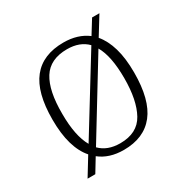

<svg xmlns="http://www.w3.org/2000/svg" viewBox="-145 -699 835 861"><g transform="rotate(-30 273.0 -268.0)"><path d="M123 -53Q93 -87 77.5 -140.5Q62 -194 62 -268Q62 -408 116 -475.5Q170 -543 277 -543Q351 -543 401 -505L445 -576H483L425 -482Q454 -448 469.5 -395Q485 -342 485 -268Q485 -127 431 -58.5Q377 10 272 10Q197 10 148 -29L106 40H66ZM380 -470Q342 -509 276 -509Q188 -509 150 -448.5Q112 -388 113 -268Q113 -154 148 -93ZM273 -24Q362 -24 398 -89Q434 -154 434 -268Q434 -383 400 -441L169 -63Q207 -24 273 -24Z"/></g></svg>

Font: Noto Serif Tibetan ExtraLight
Style: Regular
Weight: 200
Designer: Monotype Design Team
Foundry: Monotype Imaging Inc.
Version: Version 2.103; ttfautohint (v1.8.4.7-5d5b)